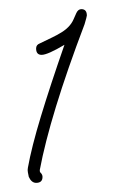

<svg xmlns="http://www.w3.org/2000/svg" viewBox="-20 -828 250 420"><path d="M59 -428Q49 -428 43 -441Q42 -446 41 -451Q40 -456 41 -461Q49 -506 69.5 -573.5Q90 -641 121 -730Q84 -708 71 -708Q59 -708 59 -722Q59 -730 67 -733Q103 -750 109 -754Q133 -767 141 -786Q143 -791 147 -799.5Q151 -808 158 -808Q170 -808 170 -794Q170 -792 165 -775Q127 -675 102.5 -595Q78 -515 67 -456Q67 -452 68 -451L69 -450Q73 -446 73 -441Q73 -428 59 -428Z"/></svg>

Font: Send Flowers
Style: Regular
Weight: 400
Designer: Robert E. Leuschke
Foundry: Robert E. Leuschke
Version: Version 1.010; ttfautohint (v1.8.4.7-5d5b)